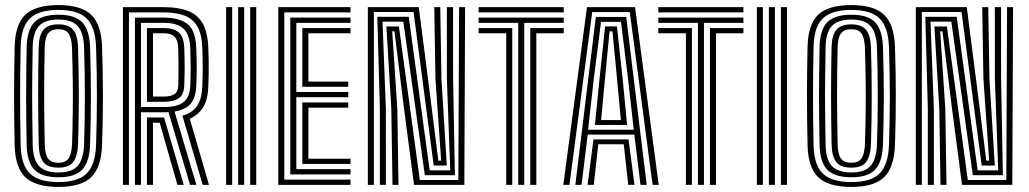

<svg xmlns="http://www.w3.org/2000/svg" viewBox="-20 -724 4031 752"><path d="M209 8.1Q118.8 8.1 79.1 -30Q39.4 -68.1 37.4 -155.7Q36.3 -208.8 35.7 -256.1Q35.1 -303.4 35.1 -348.9Q35.1 -394.4 35.7 -441.4Q36.3 -488.5 37.4 -540.9Q39.4 -628.3 79.1 -666.2Q118.9 -704.1 209 -704.1Q298 -704.1 337.4 -666Q376.8 -627.9 379.8 -540.9Q381.6 -489.8 382.3 -443.1Q383.1 -396.5 383.1 -350.7Q383.1 -304.9 382.4 -257.1Q381.6 -209.3 379.8 -155.7Q376.6 -68.6 337.6 -30.3Q298.6 8.1 209 8.1ZM209 -10.8Q285.9 -10.8 319.8 -44.9Q353.7 -79 356.3 -156.6Q358 -209.1 358.8 -255.8Q359.6 -302.5 359.6 -347.4Q359.6 -392.3 358.8 -439.3Q358 -486.3 356.3 -539.8Q353.7 -617.3 319.9 -651.2Q286 -685.2 209 -685.2Q132.8 -685.2 97.7 -652.3Q62.7 -619.3 60.9 -540.3Q59.9 -489.3 59.3 -442.1Q58.8 -394.8 58.8 -348.7Q58.8 -302.5 59.3 -255.1Q59.9 -207.7 60.9 -156.4Q62.7 -77.3 97.6 -44Q132.5 -10.8 209 -10.8ZM209 -29.7Q143.8 -29.7 114.9 -59.1Q86 -88.5 84.5 -157Q83.4 -206.6 82.9 -253.3Q82.3 -300.1 82.3 -346.1Q82.3 -392.2 82.9 -440.1Q83.4 -488 84.5 -539.9Q86 -607.8 114.9 -637.1Q143.8 -666.3 209 -666.3Q273.7 -666.3 302 -636.7Q330.3 -607 332.8 -539.1Q334.6 -485.3 335.3 -437.6Q336.1 -389.9 336.1 -344.7Q336.1 -299.5 335.2 -253.6Q334.3 -207.7 332.8 -157.5Q330.3 -90 302.2 -59.8Q274.1 -29.7 209 -29.7ZM209 -48.5Q262.4 -48.5 284.8 -74.9Q307.2 -101.2 309.3 -159.3Q310.8 -204.6 311.6 -250.4Q312.3 -296.3 312.4 -343.2Q312.5 -390.1 311.7 -438.7Q311 -487.4 309.3 -538.1Q307.2 -596.9 284 -622.2Q260.8 -647.5 209 -647.5Q156.4 -647.5 132.8 -622.5Q109.3 -597.5 108 -539.3Q106.7 -475.5 106.2 -414.1Q105.6 -352.6 106.2 -289.5Q106.7 -226.4 108 -157.4Q109.3 -98.8 132.8 -73.7Q156.4 -48.5 209 -48.5ZM209 -67.4Q166.4 -67.4 149.6 -89.5Q132.8 -111.6 131.7 -157.2Q130.7 -211.2 130 -258.4Q129.4 -305.6 129.4 -350.4Q129.4 -395.1 129.9 -441.2Q130.5 -487.3 131.5 -538.8Q132.7 -587.2 150.7 -607.9Q168.8 -628.6 209 -628.6Q246.8 -628.6 265.4 -608.6Q284 -588.6 285.8 -537.5Q287.2 -490 288 -442.7Q288.8 -395.4 288.8 -348.4Q288.8 -301.4 288 -254.5Q287.2 -207.5 285.8 -160.5Q284.1 -113.4 267.6 -90.4Q251.1 -67.4 209 -67.4ZM209 -86.4Q236 -86.4 248.4 -103.4Q260.8 -120.4 262.2 -160Q264.3 -223.6 265 -284.1Q265.7 -344.5 265 -406.6Q264.2 -468.7 262 -536.8Q260.6 -576.1 248.6 -592.8Q236.6 -609.6 209 -609.6Q180.7 -609.6 168.3 -593Q156 -576.5 155.1 -537.9Q154 -486 153.5 -438.9Q152.9 -391.9 152.9 -346.6Q152.9 -301.3 153.6 -255.1Q154.2 -208.8 155.3 -158.2Q156.2 -119.3 168.3 -102.9Q180.5 -86.4 209 -86.4Z M461.5 0V-696H621.6Q676.8 -696 714.8 -681.8Q752.8 -667.7 773.3 -633Q793.7 -598.2 795.9 -536.3Q797.1 -507.4 797.4 -483.6Q797.7 -459.8 797.4 -436.9Q797 -414.1 796.1 -387.8Q794.2 -334.4 776.4 -304.9Q758.7 -275.4 723.3 -259L798.5 0H773.9L694.4 -270.9Q733.7 -282 752.2 -309.3Q770.6 -336.6 772.4 -386.8Q773.6 -417.5 773.9 -440.7Q774.1 -464 773.7 -486.1Q773.3 -508.3 772.4 -535.7Q770.6 -590.7 752.5 -621Q734.5 -651.3 701.5 -663.4Q668.5 -675.5 621.6 -675.5H485V0ZM555.6 0V-263.8H594.5Q601.7 -263.8 608.7 -263.8Q615.7 -263.9 622.6 -263.9L699.7 0H674.9L605.3 -243.4Q602.8 -243.3 600.3 -243.3Q597.9 -243.3 595.3 -243.3H579.3V0ZM508.5 0V-655H621.6Q680.5 -655 713.4 -630.5Q746.3 -606 748.8 -534.9Q750.4 -492.7 750.5 -460.3Q750.5 -427.9 748.8 -389.1Q746.9 -341.8 727.2 -318.3Q707.5 -294.7 663.6 -287L749.2 0H724.4L639.7 -284.9Q635.8 -284.6 631.3 -284.4Q626.8 -284.3 621.4 -284.3H532.1V0ZM532.1 -304.8H621.4Q674.3 -304.8 698.9 -323.9Q723.6 -343 725.3 -389.9Q726.9 -428.2 726.9 -460.5Q726.8 -492.7 725.3 -534.7Q723.4 -588.7 698.9 -611.6Q674.5 -634.5 621.6 -634.5H532.1ZM555.6 -325.3V-614.2H621.6Q659 -614.2 679.5 -597.5Q700.1 -580.8 701.8 -533.6Q703.2 -496.5 703.2 -463.3Q703.2 -430.2 701.8 -390.5Q700.4 -352.9 680.3 -339.1Q660.2 -325.3 621.4 -325.3ZM579.3 -345.8H621.4Q649.1 -345.8 663.4 -355.3Q677.7 -364.9 678.3 -391.9Q679.2 -430.2 679.2 -464.6Q679.1 -499 678.2 -532.3Q677.4 -566.6 663.7 -580.2Q650.1 -593.7 621.6 -593.7H579.3Z M959.9 0V-696H983.6V0ZM865.7 0V-696H889.3V0ZM912.8 0V-696H936.3V0Z M1070 0V-696H1352.8V-675.5H1093.5V-20.5H1352.8V0ZM1164.1 -81.8V-322.7H1344V-302.2H1187.8V-102.3H1352.8V-81.8ZM1117 -41V-655H1352.8V-634.5H1140.6V-363.7H1344V-343.2H1140.6V-61.5H1352.8V-41ZM1164.1 -384V-614.2H1352.8V-593.7H1187.8V-404.5H1344V-384Z M1420.7 0V-696H1620.2L1656.5 -414L1696.9 -94.6H1707.9L1685.5 -415L1680.9 -696H1704.4L1709 -415L1730 -75.7H1678.6L1599.8 -677.1H1444.3V0ZM1467.8 0V-298.6L1457.9 -658.2H1580.9L1662.9 -56.8H1743.5L1730.3 -415L1730.2 -696H1754.5L1754.6 -415L1761.7 -37.8H1644L1559.7 -639.2H1478.2L1491.3 -298.6V0ZM1517.3 0 1512.6 -298.6 1493.4 -620.3H1542.5L1624.3 -18.9H1775.2L1778.1 -696H1801.6L1798.7 0H1601.6L1562.3 -299.2L1525 -601.4H1516.1L1536.2 -298.6L1540.8 0Z M2009.8 0V-634.5H1854.6V-655H2187.9V-634.5H2033.3V0ZM1962.7 0V-593.7H1854.6V-614.2H1986.3V0ZM2056.9 0V-614.2H2187.9V-593.7H2080.6V0ZM1854.6 -675.5V-696H2187.9V-675.5Z M2186.3 0 2279 -696H2467.2L2560 0H2536L2446.7 -676.7H2299.5L2210.3 0ZM2281.3 0 2304.4 -178H2441.8L2465 0H2440.7L2422.9 -158.9H2323.3L2305.6 0ZM2233.4 0 2313.6 -657.6H2432.7L2512.9 0H2488.6L2464.4 -196.9H2281.9L2257.7 0ZM2283.3 -215.8H2462.2L2439.9 -414.5L2412.2 -638.4H2334.1L2305.6 -414.5ZM2310.1 -234.7 2328.1 -414.5 2350 -620.7H2396.3L2418.8 -414.5L2436.2 -234.7ZM2334.4 -253.7H2411.8L2396.8 -414.5L2378.9 -601.4H2367.4L2349.4 -414.5Z M2713.6 0V-634.5H2558.4V-655H2891.7V-634.5H2737.1V0ZM2666.5 0V-593.7H2558.4V-614.2H2690V0ZM2760.6 0V-614.2H2891.7V-593.7H2784.3V0ZM2558.4 -675.5V-696H2891.7V-675.5Z M3038.6 0V-696H3062.3V0ZM2944.5 0V-696H2968V0ZM2991.5 0V-696H3015.1V0Z M3314.5 8.1Q3224.3 8.1 3184.6 -30Q3144.9 -68.1 3142.9 -155.7Q3141.8 -208.8 3141.2 -256.1Q3140.6 -303.4 3140.6 -348.9Q3140.6 -394.4 3141.2 -441.4Q3141.8 -488.5 3142.9 -540.9Q3144.9 -628.3 3184.6 -666.2Q3224.4 -704.1 3314.5 -704.1Q3403.5 -704.1 3442.9 -666Q3482.3 -627.9 3485.3 -540.9Q3487.1 -489.8 3487.8 -443.1Q3488.6 -396.5 3488.6 -350.7Q3488.6 -304.9 3487.9 -257.1Q3487.1 -209.3 3485.3 -155.7Q3482.1 -68.6 3443.1 -30.3Q3404.1 8.1 3314.5 8.1ZM3314.5 -10.8Q3391.4 -10.8 3425.3 -44.9Q3459.2 -79 3461.8 -156.6Q3463.5 -209.1 3464.3 -255.8Q3465.1 -302.5 3465.1 -347.4Q3465.1 -392.3 3464.3 -439.3Q3463.5 -486.3 3461.8 -539.8Q3459.2 -617.3 3425.4 -651.2Q3391.5 -685.2 3314.5 -685.2Q3238.3 -685.2 3203.2 -652.3Q3168.2 -619.3 3166.4 -540.3Q3165.4 -489.3 3164.8 -442.1Q3164.3 -394.8 3164.3 -348.7Q3164.3 -302.5 3164.8 -255.1Q3165.4 -207.7 3166.4 -156.4Q3168.2 -77.3 3203.1 -44Q3238 -10.8 3314.5 -10.8ZM3314.5 -29.7Q3249.3 -29.7 3220.4 -59.1Q3191.5 -88.5 3190 -157Q3188.9 -206.6 3188.4 -253.3Q3187.8 -300.1 3187.8 -346.1Q3187.8 -392.2 3188.4 -440.1Q3188.9 -488 3190 -539.9Q3191.5 -607.8 3220.4 -637.1Q3249.3 -666.3 3314.5 -666.3Q3379.2 -666.3 3407.5 -636.7Q3435.8 -607 3438.3 -539.1Q3440.1 -485.3 3440.8 -437.6Q3441.6 -389.9 3441.6 -344.7Q3441.6 -299.5 3440.7 -253.6Q3439.8 -207.7 3438.3 -157.5Q3435.8 -90 3407.7 -59.8Q3379.6 -29.7 3314.5 -29.7ZM3314.5 -48.5Q3367.9 -48.5 3390.3 -74.9Q3412.7 -101.2 3414.8 -159.3Q3416.3 -204.6 3417.1 -250.4Q3417.8 -296.3 3417.9 -343.2Q3418 -390.1 3417.2 -438.7Q3416.5 -487.4 3414.8 -538.1Q3412.7 -596.9 3389.5 -622.2Q3366.3 -647.5 3314.5 -647.5Q3261.9 -647.5 3238.3 -622.5Q3214.8 -597.5 3213.5 -539.3Q3212.2 -475.5 3211.7 -414.1Q3211.1 -352.6 3211.7 -289.5Q3212.2 -226.4 3213.5 -157.4Q3214.8 -98.8 3238.3 -73.7Q3261.9 -48.5 3314.5 -48.5ZM3314.5 -67.4Q3271.9 -67.4 3255.1 -89.5Q3238.3 -111.6 3237.2 -157.2Q3236.2 -211.2 3235.5 -258.4Q3234.9 -305.6 3234.9 -350.4Q3234.9 -395.1 3235.4 -441.2Q3236 -487.3 3237 -538.8Q3238.2 -587.2 3256.2 -607.9Q3274.3 -628.6 3314.5 -628.6Q3352.3 -628.6 3370.9 -608.6Q3389.5 -588.6 3391.3 -537.5Q3392.7 -490 3393.5 -442.7Q3394.3 -395.4 3394.3 -348.4Q3394.3 -301.4 3393.5 -254.5Q3392.7 -207.5 3391.3 -160.5Q3389.6 -113.4 3373.1 -90.4Q3356.6 -67.4 3314.5 -67.4ZM3314.5 -86.4Q3341.5 -86.4 3353.9 -103.4Q3366.3 -120.4 3367.7 -160Q3369.8 -223.6 3370.5 -284.1Q3371.2 -344.5 3370.5 -406.6Q3369.7 -468.7 3367.5 -536.8Q3366.1 -576.1 3354.1 -592.8Q3342.1 -609.6 3314.5 -609.6Q3286.2 -609.6 3273.8 -593Q3261.5 -576.5 3260.6 -537.9Q3259.5 -486 3259 -438.9Q3258.4 -391.9 3258.4 -346.6Q3258.4 -301.3 3259.1 -255.1Q3259.7 -208.8 3260.8 -158.2Q3261.7 -119.3 3273.8 -102.9Q3286 -86.4 3314.5 -86.4Z M3567 0V-696H3766.5L3802.7 -414L3843.1 -94.6H3854.2L3831.7 -415L3827.1 -696H3850.7L3855.3 -415L3876.3 -75.7H3824.9L3746 -677.1H3590.5V0ZM3614 0V-298.6L3604.1 -658.2H3727.1L3809.2 -56.8H3889.7L3876.6 -415L3876.4 -696H3900.8L3900.9 -415L3908 -37.8H3790.3L3706 -639.2H3624.4L3637.6 -298.6V0ZM3663.5 0 3658.9 -298.6 3639.7 -620.3H3688.7L3770.6 -18.9H3921.4L3924.3 -696H3947.8L3944.9 0H3747.9L3708.6 -299.2L3671.3 -601.4H3662.4L3682.4 -298.6L3687.1 0Z"/></svg>

Font: Big Shoulders Inline Display SC Thin
Style: Regular
Weight: 100
Designer: Patric King
Foundry: XO Type Co
Version: Version 2.002